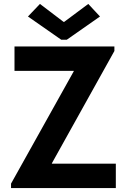

<svg xmlns="http://www.w3.org/2000/svg" viewBox="-20 -956 645 976"><path d="M36.1 -22.5 355 -593.8V-595.7H53.7V-719.7H561.5V-696.8L243.7 -126V-124H568.8V0H36.1ZM303.2 -844.7H306.2L428.7 -936L488.3 -872.1L319.3 -753.9H291.5L122.1 -872.1L183.1 -936Z"/></svg>

Font: Reddit Sans
Style: Bold
Weight: 700
Designer: Stephen Hutchings
Foundry: Reddit
Version: Version 1.013